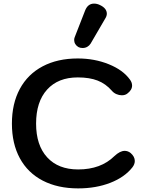

<svg xmlns="http://www.w3.org/2000/svg" viewBox="-20 -1034 813 1064"><path d="M46 -349Q46 -460 90 -541.5Q134 -623 216.5 -666.5Q299 -710 411 -710Q504 -710 583 -678Q662 -646 700 -593Q712 -577 712 -560Q712 -535 685 -515Q673 -506 655 -506Q640 -506 625 -512.5Q610 -519 600 -531Q566 -570 521 -587.5Q476 -605 411 -605Q302 -605 241 -537.5Q180 -470 180 -349Q180 -229 241.5 -162Q303 -95 413 -95Q539 -95 614 -169Q645 -198 671 -198Q689 -198 704 -186Q727 -166 727 -142Q727 -124 714 -107Q671 -52 591.5 -21Q512 10 413 10Q300 10 217 -33Q134 -76 90 -157Q46 -238 46 -349ZM391 -812Q391 -821 394 -828L451 -974Q466 -1014 501 -1014Q518 -1014 534 -1006Q572 -988 572 -958Q572 -945 563 -931L482 -792Q475 -781 463.5 -774.5Q452 -768 438 -768Q424 -768 415 -773Q404 -779 397.5 -789.5Q391 -800 391 -812Z"/></svg>

Font: Kodchasan
Style: Bold
Weight: 700
Designer: Katatrad Aksorn Co.,Ltd.
Foundry: Cadson Demak Co.,Ltd.
Version: Version 1.000; ttfautohint (v1.6)